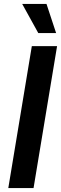

<svg xmlns="http://www.w3.org/2000/svg" viewBox="-20 -964 312 984"><path d="M272.5 -727.5 151.9 0H22.5L143.1 -727.5ZM176.3 -794.4 93.8 -943.8H218.3L267.6 -794.4Z"/></svg>

Font: Inter 24pt SemiBold
Style: Italic
Weight: 600
Italic angle: -9.3988°
Designer: Rasmus Andersson
Foundry: rsms
Version: Version 4.001;git-66647c0bb